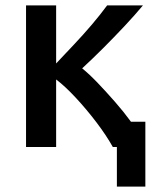

<svg xmlns="http://www.w3.org/2000/svg" viewBox="-20 -542 600 708"><path d="M411 146V0H396Q372 -43 335.5 -91Q299 -139 259.5 -181.5Q220 -224 187 -249V0H76V-522H187V-308Q220 -343 253.5 -378.5Q287 -414 318.5 -451Q350 -488 375 -522H507Q477 -486 439 -445.5Q401 -405 361 -365Q321 -325 283 -290Q310 -268 341 -235.5Q372 -203 404 -166.5Q436 -130 463 -93H516V146Z"/></svg>

Font: Ubuntu Sans Mono Medium
Style: Regular
Weight: 500
Monospace: yes
Designer: Dalton Maag Ltd
Foundry: Dalton Maag Ltd
Version: Version 1.006